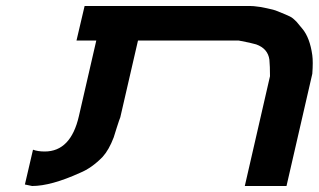

<svg xmlns="http://www.w3.org/2000/svg" viewBox="-20 -620 1062 640"><path d="M90 -121Q106 -115 129 -115Q216 -115 243 -233L301 -485H235L262 -600H814Q820 -600 825.5 -599.5Q831 -599 834 -598.5Q837 -598 838 -598Q844 -598 869.5 -592.5Q895 -587 899 -585Q901 -584 931 -572Q940 -568 946.5 -565Q953 -562 959.5 -556Q966 -550 968 -548Q970 -546 978 -536Q986 -526 988 -524Q1013 -494 1021 -436Q1024 -414 1021 -374L935 0H796L880 -366Q880 -399 878 -421Q873 -458 834 -472Q818 -477 775 -485H440L381 -229Q379 -225 369.5 -195.5Q360 -166 359 -162Q343 -120 322 -97Q286 -60 247 -44Q150 0 87 0L63 -5Z"/></svg>

Font: Miedinger
Style: Bold-Italic
Weight: 700
Italic angle: -13°
Version: Version 001.000